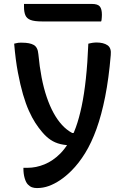

<svg xmlns="http://www.w3.org/2000/svg" viewBox="-20 -756 640 976"><path d="M470 -540Q506 -540 526.5 -526Q547 -512 543 -476Q533 -357 514.5 -264Q496 -171 470.5 -100.5Q445 -30 413 22Q381 74 343 112Q315 140 286 159.5Q257 179 228 189.5Q199 200 168 200Q161 200 154.5 199Q148 198 142.5 196Q137 194 132 190.5Q127 187 122 182Q112 172 105.5 150Q99 128 99 100V97H105Q109 97 112.5 97Q116 97 120 97Q163 97 206 79.5Q249 62 286 25Q308 3 328.5 -30Q349 -63 365.5 -108.5Q382 -154 395 -215.5Q408 -277 416.5 -356Q425 -435 429 -534Q435 -535 440.5 -536.5Q446 -538 451 -538.5Q456 -539 460.5 -539.5Q465 -540 470 -540ZM93 -539Q131 -539 151.5 -527.5Q172 -516 175 -481Q181 -417 191.5 -362.5Q202 -308 217.5 -262.5Q233 -217 252.5 -181.5Q272 -146 295.5 -120.5Q319 -95 347 -80H380L356 -17H349Q315 -17 287.5 -23.5Q260 -30 237.5 -45Q215 -60 194 -85Q176 -106 159.5 -131.5Q143 -157 127 -192.5Q111 -228 97 -276Q83 -324 71 -387.5Q59 -451 52 -534Q58 -535 63 -536.5Q68 -538 73 -538.5Q78 -539 83 -539Q88 -539 93 -539ZM102 -736H447Q477 -736 487.5 -723Q498 -710 498 -681Q498 -675 497.5 -669Q497 -663 496.5 -657Q496 -651 494 -647H194Q155 -647 135.5 -654.5Q116 -662 109 -678.5Q102 -695 102 -721Q102 -724 102 -726.5Q102 -729 102 -731.5Q102 -734 102 -736Z"/></svg>

Font: Recursive Monospace Casual Medium
Style: Regular
Weight: 500
Version: Version 1.047